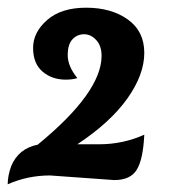

<svg xmlns="http://www.w3.org/2000/svg" viewBox="-25 -743 457 499"><path d="M272 -275 105 -287Q47 -287 -5 -264Q-5 -286 4 -311Q23 -357 73 -367Q239 -503 239 -598Q239 -624 225 -639Q211 -654 193.5 -654Q176 -654 163.5 -641Q151 -628 151 -599.5Q151 -571 176 -540Q163 -536 146 -536Q110 -536 85.5 -557Q61 -578 61 -618.5Q61 -659 97.5 -691Q134 -723 199 -723Q264 -723 307 -692.5Q350 -662 350 -605.5Q350 -549 306 -487Q262 -425 176 -368H232Q295 -368 350 -393Q347 -329 330.5 -302Q314 -275 272 -275Z"/></svg>

Font: Merienda One
Style: Regular
Weight: 400
Designer: Eduardo Rodriguez Tunni
Foundry: Eduardo Rodriguez Tunni
Version: Version 1.001